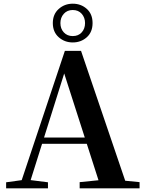

<svg xmlns="http://www.w3.org/2000/svg" viewBox="-20 -1020 786 1040"><path d="M374 -790.1Q330 -790.1 298.1 -818.3Q266.1 -846.6 266.1 -895Q266.1 -943.1 298.1 -971.5Q330 -1000 374 -1000Q418.6 -1000 450 -972Q481.4 -944.1 481.4 -895Q481.4 -846.2 450 -818.1Q418.6 -790.1 374 -790.1ZM374 -824.6Q404.5 -824.6 422.6 -844.6Q440.7 -864.6 440.7 -895Q440.7 -924.7 422.6 -945.3Q404.5 -965.8 374 -965.8Q344.1 -965.8 325.6 -945.3Q307.2 -924.7 307.2 -895Q307.2 -864.6 325.6 -844.6Q344.1 -824.6 374 -824.6ZM13.2 0V-32.6L112.6 -46.3H131.1L239.8 -32.6V0ZM82.8 0 331.4 -744.6H418.9L672.2 0H527.6L316.7 -656.5H337.4L334.2 -642.5L132 0ZM193.5 -241.1 200.6 -275H517.8L524.9 -241.1ZM411.5 0V-33.4L546.7 -47H597.4L736 -33.4V0Z"/></svg>

Font: Noto Serif KR ExtraLight
Style: Regular
Weight: 200
Designer: Ryoko NISHIZUKA 西塚涼子 (kana & ideographs); Frank Grießhammer (Latin, Greek & Cyrillic); Wenlong ZHANG 张文龙 (bopomofo); San
Foundry: Adobe
Version: Version 2.002-H1;hotconv 1.1.0;makeotfexe 2.6.0